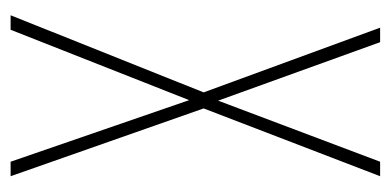

<svg xmlns="http://www.w3.org/2000/svg" viewBox="-212 -542 754 371"><g transform="rotate(90 165.5 -357.0)"><path d="M321 0 190 -373 321 -714H293L175 -401L62 -714H34L159 -373L10 0H38L174 -345L293 0Z"/></g></svg>

Font: Noto Sans Sinhala ExtraCondensed Thin
Style: Regular
Weight: 100
Width: 2
Designer: Jelle Bosma - Monotype Design Team
Foundry: Monotype Imaging Inc.
Version: Version 2.006